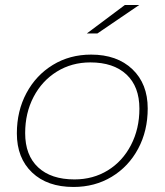

<svg xmlns="http://www.w3.org/2000/svg" viewBox="-20 -740 654 763"><path d="M47 -210Q47 -299 85 -370Q123 -441 190 -482Q257 -523 342 -523Q445 -523 506 -465Q567 -407 567 -309Q567 -220 529 -149Q491 -78 424 -37.5Q357 3 272 3Q168 3 107.5 -54.5Q47 -112 47 -210ZM534 -308Q534 -396 482.5 -444Q431 -492 339 -492Q265 -492 206 -455.5Q147 -419 113.5 -355Q80 -291 80 -211Q80 -123 131.5 -75Q183 -27 276 -27Q350 -27 408.5 -63Q467 -99 500.5 -163.5Q534 -228 534 -308ZM476 -720H533L367 -607H325Z"/></svg>

Font: Montserrat Alternates ExLight
Style: Italic
Weight: 275
Italic angle: -11.3°
Designer: Julieta Ulanovsky
Foundry: Julieta Ulanovsky
Version: Version 7.200